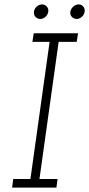

<svg xmlns="http://www.w3.org/2000/svg" viewBox="-20 -851 404 871"><path d="M40 -39H118L205 -661H127L133 -700H334L328 -661H246L159 -39H241L236 0H35ZM299 -798Q302 -812 313 -821.5Q324 -831 337 -831Q349 -831 357.5 -821.5Q366 -812 364 -798Q362 -784 351 -774.5Q340 -765 328 -765Q315 -765 306 -774.5Q297 -784 299 -798ZM134 -798Q136 -812 147 -821.5Q158 -831 171 -831Q183 -831 192 -821.5Q201 -812 199 -798Q197 -784 186 -774.5Q175 -765 163 -765Q150 -765 141 -774.5Q132 -784 134 -798Z"/></svg>

Font: Josefin Slab
Style: Italic
Weight: 400
Italic angle: -12°
Designer: Santiago Orozco
Foundry: Typemade
Version: Version 2.000